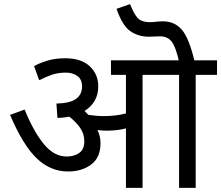

<svg xmlns="http://www.w3.org/2000/svg" viewBox="-20 -916 1078 936"><path d="M675 0V-551H853V0H934V-551H1038V-622H521V-551H594V-363Q545 -350 486 -350Q451 -350 411 -356Q402 -366 392 -375Q459 -417 459 -495Q459 -554 417.5 -593Q376 -632 298 -632Q248 -632 210 -620Q172 -608 146 -594L171 -525Q205 -542 234.5 -552Q264 -562 302 -562Q333 -562 356.5 -546Q380 -530 380 -494Q380 -456 351.5 -434.5Q323 -413 255 -411L260 -341Q291 -342 318 -347Q350 -322 370.5 -293Q391 -264 391 -227Q391 -188 366.5 -170.5Q342 -153 305 -153Q243 -153 193 -214.5Q143 -276 100 -382L29 -356Q92 -208 159 -144Q226 -80 312 -80Q379 -80 424.5 -114Q470 -148 470 -218Q470 -252 455 -282Q481 -279 498 -279Q553 -279 594 -290V0ZM853 -615H929Q902 -730 866.5 -771Q831 -812 775 -812Q757 -812 741 -810Q725 -808 711 -808Q668 -808 649.5 -830Q631 -852 614 -896L548 -873Q577 -790 616 -763.5Q655 -737 707 -737Q720 -737 732.5 -738Q745 -739 759 -739Q797 -739 817 -713Q837 -687 853 -615Z"/></svg>

Font: Noto Sans Devanagari
Style: Regular
Weight: 400
Designer: Jelle Bosma - Monotype Design Team
Foundry: Monotype Imaging Inc.
Version: Version 1.901